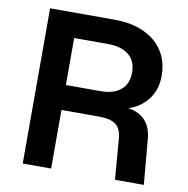

<svg xmlns="http://www.w3.org/2000/svg" viewBox="-80 -788 848 865"><g transform="rotate(10 344.5 -355.0)"><path d="M80 0V-710H377Q434 -710 480.5 -695Q527 -680 560 -652.5Q593 -625 610.5 -585.5Q628 -546 628 -497Q628 -433 593 -388.5Q558 -344 505 -328Q607 -313 616 -205L634 0H502L487 -186Q484 -229 460 -248.5Q436 -268 380 -268H210V0ZM210 -382H369Q428 -382 461 -409.5Q494 -437 494 -489Q494 -542 460 -569.5Q426 -597 363 -597H210Z"/></g></svg>

Font: Geist SemBd
Style: Regular
Weight: 400
Designer: Basement.studio, Andrés Briganti, Mateo Zaragoza
Foundry: Basement.studio, Vercel, Andrés Briganti, Guido Ferreyra, Mateo Zaragoza
Version: Version 1.401